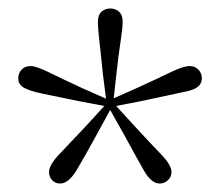

<svg xmlns="http://www.w3.org/2000/svg" viewBox="-20 -829 516 451"><path d="M238.8 -809.1Q251 -809.1 259.5 -801.5Q268.1 -793.9 268.1 -777.8Q268.1 -763.2 263.2 -731.4Q258.3 -699.7 253.9 -659.2L247.1 -598.1L303.2 -623Q347.2 -643.1 378.7 -658.4Q410.2 -673.8 425.8 -673.8Q438 -673.8 446 -665.5Q454.1 -657.2 454.1 -645Q454.1 -622.6 421.9 -615.2Q389.6 -607.9 313 -591.8L252.9 -580.1L294.9 -534.2Q333 -492.7 357.9 -467Q382.8 -441.4 382.8 -424.8Q382.8 -413.6 374.5 -405.8Q366.2 -397.9 355 -397.9Q335.4 -397.9 317.9 -428.7Q300.3 -459.5 269 -517.1L238.8 -570.8L209 -516.1Q179.2 -461.4 160.2 -429.7Q141.1 -397.9 121.1 -397.9Q109.9 -397.9 102.5 -405.8Q95.2 -413.6 95.2 -424.8Q95.2 -441.4 118.9 -466.3Q142.6 -491.2 183.1 -534.2L225.1 -580.1L163.1 -591.8Q110.8 -602.5 80.3 -608.9Q49.8 -615.2 36.4 -622.8Q22.9 -630.4 22.9 -645Q22.9 -657.2 30.8 -665.5Q38.6 -673.8 51.8 -673.8Q65.4 -673.8 96.4 -658.4Q127.4 -643.1 172.9 -622.1L229 -597.2L221.2 -659.2Q217.3 -699.7 213.6 -730.7Q210 -761.7 210 -777.8Q210 -793.9 218.5 -801.5Q227.1 -809.1 238.8 -809.1Z"/></svg>

Font: Source Han Serif CN ExtraLight
Style: Regular
Weight: 250
Designer: Ryoko NISHIZUKA  (kana & ideographs); Frank Grießhammer (Latin, Greek & Cyrillic); Wenlong ZHANG  (bopomofo); Sandoll Co
Foundry: Adobe Systems Incorporated
Version: Version 1.001;PS 1.001;hotconv 16.6.54;makeotf.lib2.5.65590